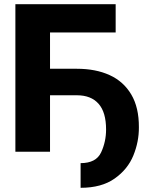

<svg xmlns="http://www.w3.org/2000/svg" viewBox="-20 -727 721 920"><path d="M534.2 -571.3H219.7V-397.5H348.6Q438.5 -397.5 505.1 -367.2Q571.8 -336.9 608.9 -274.4Q646 -211.9 645.5 -117.2Q646 -48.3 619.1 17.8Q592.3 84 529.5 128.4Q466.8 172.9 366.2 172.9V54.7Q440.4 54.7 464.4 3.4Q488.3 -47.9 488.3 -106.4Q488.3 -189.5 452.1 -230Q416 -270.5 348.6 -270.5H219.7V0H53.7V-707H534.2Z"/></svg>

Font: Pretendard GOV ExtraBold
Style: Regular
Weight: 800
Designer: Base glyphs from Inter by Rasmus Andersson; Hangeul glyphs from Noto Sans CJK(Source Han Sans) by Jang Soo-young and Kan
Foundry: Kil Hyung-jin
Version: Version 1.309